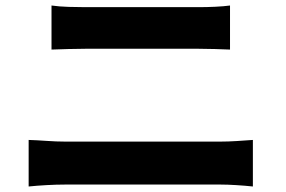

<svg xmlns="http://www.w3.org/2000/svg" viewBox="-20 -707 1040 697"><path d="M167 -687Q195 -683 229.5 -682Q264 -681 290 -681Q313 -681 348 -681Q383 -681 424 -681Q465 -681 508 -681Q551 -681 589.5 -681Q628 -681 657 -681Q686 -681 700 -681Q731 -681 762 -682.5Q793 -684 815 -687V-527Q793 -528 760 -529Q727 -530 700 -530Q686 -530 655.5 -530Q625 -530 583 -530Q541 -530 496.5 -530Q452 -530 410.5 -530Q369 -530 337 -530Q305 -530 291 -530Q262 -530 228 -529Q194 -528 167 -527ZM84 -199Q115 -198 150 -195.5Q185 -193 215 -193Q229 -193 263 -193Q297 -193 344.5 -193Q392 -193 445.5 -193Q499 -193 552.5 -193Q606 -193 653.5 -193Q701 -193 734.5 -193Q768 -193 782 -193Q808 -193 839.5 -195Q871 -197 898 -199V-30Q870 -33 837.5 -35Q805 -37 782 -37Q768 -37 734.5 -37Q701 -37 653.5 -37Q606 -37 552.5 -37Q499 -37 445.5 -37Q392 -37 344.5 -37Q297 -37 263 -37Q229 -37 215 -37Q185 -37 149 -35Q113 -33 84 -30Z"/></svg>

Font: Noto Sans TC ExtraBold
Style: Regular
Weight: 800
Designer: Ryoko NISHIZUKA  (kana, bopomofo & ideographs); Paul D. Hunt (Latin, Greek & Cyrillic); Sandoll Communications , Soo-you
Foundry: Adobe
Version: Version 2.004-H2;hotconv 1.0.118;makeotfexe 2.5.65603